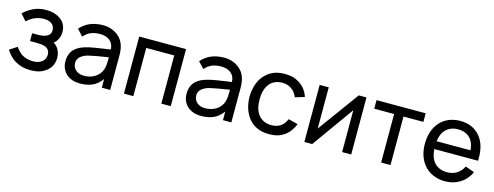

<svg xmlns="http://www.w3.org/2000/svg" viewBox="-22 -1195 4701 1828"><g transform="rotate(15 2328.5 -281.0)"><path d="M142.5 -549Q200.5 -578 270 -578Q353 -578 405 -543.5Q441 -521 458 -488Q475 -455 475 -415.5Q475 -341.5 420 -295Q454.5 -276.5 472 -240.5Q490.5 -204 490.5 -164.5Q490.5 -67.5 408.5 -18.5Q378 1 344.2 8.2Q310.5 15.5 270 15.5Q184.5 15.5 117.5 -26Q89.5 -42.5 65 -69.5Q40 -97.5 26 -121L100 -168.5Q133.5 -122.5 161.5 -104Q212 -73 275 -73Q322.5 -73 352 -92.5Q396 -118.5 396 -171Q396 -197 382 -216.2Q368 -235.5 342.5 -242.5Q318.5 -252 252 -252H199V-329H252Q303.5 -329 331 -340.5Q354 -348 367 -365.2Q380 -382.5 380 -405Q380 -452 342.5 -474Q315.5 -490.5 272 -490.5Q221.5 -490.5 168.5 -465.5Q133 -446.5 108.5 -422L52 -485.5Q73.5 -506 96 -521.8Q118.5 -537.5 142.5 -549Z M974 0V-85.5Q935.5 -31.5 884 -8Q832.5 15.5 759.5 15.5Q677 15.5 625.5 -31Q574 -78 574 -155Q574 -209.5 597.2 -248Q620.5 -286.5 673 -312.5Q711.5 -330 760 -340.5Q785 -346 819 -351.5Q853 -357 897 -363.5L962.5 -373Q960.5 -430 923.5 -459.8Q886.5 -489.5 826 -489.5Q778.5 -489.5 739.2 -474.5Q700 -459.5 668 -421L609.5 -483.5Q653 -533 708.8 -555.5Q764.5 -578 835.5 -578Q879 -578 919 -563.2Q959 -548.5 987.5 -523Q1056.5 -465 1056.5 -343.5V0ZM964 -297Q894 -286 849 -278Q804 -270 782.5 -264.5Q731 -254 699 -228Q667 -202 667 -163.5Q667 -120.5 698 -92.5Q729.5 -65.5 777.5 -65.5Q833 -65.5 876 -88.2Q919 -111 942 -153Q956 -180 960 -210Q962 -225.5 963 -247Q964 -268.5 964 -297Z M1653.5 0H1560.5V-475H1284.5V0H1192V-562.5H1653.5Z M2168 0V-85.5Q2129.5 -31.5 2078 -8Q2026.5 15.5 1953.5 15.5Q1871 15.5 1819.5 -31Q1768 -78 1768 -155Q1768 -209.5 1791.2 -248Q1814.5 -286.5 1867 -312.5Q1905.5 -330 1954 -340.5Q1979 -346 2013 -351.5Q2047 -357 2091 -363.5L2156.5 -373Q2154.5 -430 2117.5 -459.8Q2080.5 -489.5 2020 -489.5Q1972.5 -489.5 1933.2 -474.5Q1894 -459.5 1862 -421L1803.5 -483.5Q1847 -533 1902.8 -555.5Q1958.5 -578 2029.5 -578Q2073 -578 2113 -563.2Q2153 -548.5 2181.5 -523Q2250.5 -465 2250.5 -343.5V0ZM2158 -297Q2088 -286 2043 -278Q1998 -270 1976.5 -264.5Q1925 -254 1893 -228Q1861 -202 1861 -163.5Q1861 -120.5 1892 -92.5Q1923.5 -65.5 1971.5 -65.5Q2027 -65.5 2070 -88.2Q2113 -111 2136 -153Q2150 -180 2154 -210Q2156 -225.5 2157 -247Q2158 -268.5 2158 -297Z M2772.5 -387.5Q2763 -410.5 2748 -430.8Q2733 -451 2714 -463.5Q2676.5 -490.5 2623.5 -490.5Q2583 -490.5 2549.8 -475.5Q2516.5 -460.5 2494 -430Q2453.5 -376.5 2453.5 -281Q2453.5 -186.5 2494 -133.5Q2516.5 -103.5 2549.8 -88.2Q2583 -73 2623.5 -73Q2679 -73 2716 -99Q2749.5 -122.5 2770.5 -171L2864 -147Q2850.5 -110.5 2827.5 -79.2Q2804.5 -48 2774.5 -27Q2758 -15.5 2741 -7.5Q2724 0.5 2705.8 5.8Q2687.5 11 2667.2 13.2Q2647 15.5 2623.5 15.5Q2490.5 15.5 2419.5 -76Q2356.5 -157.5 2354.5 -281Q2357 -409 2419.5 -486.5Q2458.5 -533.5 2508.5 -555.8Q2558.5 -578 2624.5 -578Q2667 -578 2700.5 -569.8Q2734 -561.5 2766 -541.5Q2802 -520 2827.2 -487Q2852.5 -454 2864 -414.5Z M3432 0H3342.5V-412.5L3047.5 0H2970.5V-562.5H3060V-156L3356 -562.5H3432Z M4015.5 -478H3819.5V0H3727V-478H3531V-562.5H4015.5Z M4221.5 -133.5Q4244 -103.5 4279.2 -88.2Q4314.5 -73 4354 -73Q4415 -73 4455 -101Q4495 -128.5 4515.5 -172L4605 -140.5Q4571 -65 4504 -24Q4440 15.5 4358 15.5Q4295.5 15.5 4239.5 -8.5Q4184.5 -32.5 4148 -77Q4083 -159 4083 -278Q4083 -406.5 4148 -486.5Q4184 -531.5 4237.5 -554.8Q4291 -578 4354 -578Q4480 -578 4553 -489.5Q4614.5 -412 4614.5 -283.5L4613.5 -255H4183Q4187 -180 4221.5 -133.5ZM4222.5 -435.5Q4192 -395 4185 -332.5H4518.5Q4513 -400 4484 -437.5Q4462.5 -466 4428 -481Q4393.5 -496 4354 -495Q4315 -496 4280.8 -480.8Q4246.5 -465.5 4222.5 -435.5Z"/></g></svg>

Font: Russisch Sans Medium
Style: Regular
Weight: 500
Width: 4
Designer: Michael Sharanda (font) & Cristiano Sobral (main changes)
Foundry: Michael Sharanda
Version: Version 2.00;September 8, 2020;FontCreator 13.0.0.2681 64-bi